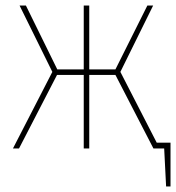

<svg xmlns="http://www.w3.org/2000/svg" viewBox="-20 -539 639 697"><path d="M549 -21H599V138H583L576 0H537L399 -267H304V0H284V-267H187L49 0H27L170 -278L51 -519H74L188 -287H284V-519H304V-287H399L515 -519H536L417 -278Z"/></svg>

Font: Fira Sans Condensed Thin
Style: Regular
Weight: 250
Width: 3
Designer: Carrois Corporate & Edenspiekermann AG
Foundry: Carrois Corporate GbR & Edenspiekermann AG
Version: Version 4.203